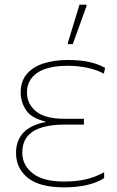

<svg xmlns="http://www.w3.org/2000/svg" viewBox="-20 -796 502 826"><path d="M256 10Q150 10 99.5 -31Q49 -72 49 -138Q49 -191 80 -224.5Q111 -258 176 -271V-273Q114 -288 91.5 -323Q69 -358 69 -398Q69 -448 96.5 -479Q124 -510 170 -524Q216 -538 271 -538Q327 -538 365.5 -529Q404 -520 432 -504L427 -479Q398 -495 357.5 -504Q317 -513 272 -513Q184 -513 140 -482.5Q96 -452 96 -398Q96 -349 135 -317Q174 -285 256 -285H341V-260H256Q204 -260 163 -248.5Q122 -237 99 -210.5Q76 -184 76 -138Q76 -86 120.5 -50.5Q165 -15 256 -15Q306 -15 347 -24Q388 -33 428 -55V-30Q400 -11 355.5 -0.5Q311 10 256 10ZM272 -606V-612L322 -776H352V-769L293 -606Z"/></svg>

Font: Noto Sans Thin
Style: Regular
Weight: 100
Designer: Monotype Design Team
Foundry: Monotype Imaging Inc.
Version: Version 2.007